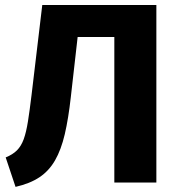

<svg xmlns="http://www.w3.org/2000/svg" viewBox="-20 -713 695 750"><path d="M145.1 -693.4H590.8V0H426.6V-568.5H268.1ZM103.2 -341.7 145.1 -693.4 284.1 -575.4 256.7 -334.4Q247.3 -249.9 233.1 -189Q218.8 -128 195.1 -86.8Q171.4 -45.5 134.1 -20.6Q96.8 4.2 40.7 17L2.2 -98.1Q29.5 -109.1 46.1 -125.6Q62.7 -142.1 72.6 -169.2Q82.4 -196.2 89.1 -238.3Q95.8 -280.3 103.2 -341.7Z"/></svg>

Font: Fira Sans Variable
Style: Regular
Weight: 400
Designer: Carrois Corporate & Edenspiekermann AG
Foundry: Carrois Corporate GbR & Edenspiekermann AG
Version: Version 4.202